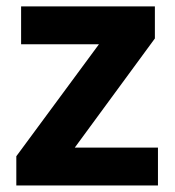

<svg xmlns="http://www.w3.org/2000/svg" viewBox="-20 -566 533 586"><path d="M462.1 0H29.8V-89.1L281.9 -430.8H44.4V-546.4H452.7V-448.6L208.3 -115.6H462.1Z"/></svg>

Font: Noto Sans Meetei Mayek
Style: Regular
Weight: 400
Designer: Monotype Design Team and Neelakash Kshetrimayum
Foundry: Monotype Imaging Inc.
Version: Version 2.002